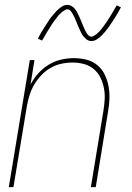

<svg xmlns="http://www.w3.org/2000/svg" viewBox="-20 -766 540 786"><path d="M16 0 102 -520H121L105 -420Q118 -445 137 -466Q156 -487 180 -501.5Q204 -516 230.5 -522Q257 -528 283 -528Q309 -528 334.5 -521.5Q360 -515 379 -499Q398 -483 409 -460Q420 -437 424.5 -412Q429 -387 428 -360.5Q427 -334 422 -307L372 0H352L403 -310Q407 -334 408.5 -358Q410 -382 405.5 -405Q401 -428 391 -448.5Q381 -469 363.5 -483.5Q346 -498 323.5 -504Q301 -510 277 -510Q254 -510 231 -505Q208 -500 187 -488Q166 -476 149 -458Q132 -440 120 -419.5Q108 -399 101 -376.5Q94 -354 90 -331L35 0ZM354 -598Q347 -598 341.5 -600.5Q336 -603 331.5 -607Q327 -611 323 -615.5Q319 -620 316 -625Q313 -630 310.5 -635.5Q308 -641 305.5 -646.5Q303 -652 300.5 -657.5Q298 -663 295.5 -669.5Q293 -676 290.5 -682Q288 -688 285.5 -693.5Q283 -699 280.5 -703.5Q278 -708 274.5 -714Q271 -720 266.5 -724Q262 -728 256 -728Q251 -728 249 -726.5Q247 -725 243 -723Q239 -721 234 -717Q229 -713 223.5 -707Q218 -701 216 -698.5Q214 -696 211.5 -692.5Q209 -689 206.5 -686Q204 -683 201.5 -679.5Q199 -676 196 -672Q193 -668 190.5 -663.5Q188 -659 185 -654.5Q182 -650 179 -645Q176 -640 172.5 -634.5Q169 -629 166 -623.5Q163 -618 159.5 -612Q156 -606 152 -600L135 -608Q141 -620 147 -630Q153 -640 158.5 -649Q164 -658 169.5 -666Q175 -674 179.5 -681.5Q184 -689 189 -695Q194 -701 198.5 -706.5Q203 -712 210.5 -720Q218 -728 226 -734Q234 -740 240.5 -743Q247 -746 256 -746Q262 -746 268 -743.5Q274 -741 278.5 -737.5Q283 -734 287 -729Q291 -724 294 -719Q297 -714 299.5 -708.5Q302 -703 304.5 -697.5Q307 -692 309.5 -686.5Q312 -681 314.5 -674.5Q317 -668 319.5 -662Q322 -656 324.5 -650.5Q327 -645 329 -640.5Q331 -636 335 -630Q339 -624 343.5 -620Q348 -616 354 -616Q359 -616 361 -617.5Q363 -619 367 -621Q371 -623 376 -627Q381 -631 386.5 -637Q392 -643 394 -645.5Q396 -648 398.5 -651.5Q401 -655 403.5 -658Q406 -661 408.5 -665Q411 -669 414 -672.5Q417 -676 419.5 -680.5Q422 -685 425 -689.5Q428 -694 431 -699Q434 -704 437.5 -709.5Q441 -715 444 -720.5Q447 -726 450.5 -732Q454 -738 458 -744L475 -736Q469 -724 463 -714Q457 -704 451.5 -695Q446 -686 440.5 -678Q435 -670 430 -662.5Q425 -655 420.5 -649Q416 -643 411.5 -637.5Q407 -632 399.5 -624Q392 -616 384 -610Q376 -604 369.5 -601Q363 -598 354 -598Z"/></svg>

Font: Iosevka SS04 Thin
Style: Italic
Weight: 100
Italic angle: -9°
Monospace: yes
Designer: Belleve Invis
Foundry: Belleve Invis
Version: Version 19.0.0; ttfautohint (v1.8.4)